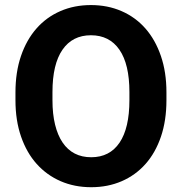

<svg xmlns="http://www.w3.org/2000/svg" viewBox="-20 -741 730 770"><path d="M647.5 -339.4Q647.5 -257.8 625.5 -193.1Q603.5 -128.4 563.7 -83.5Q523.9 -38.6 468.3 -14.4Q412.6 9.8 345.7 9.8Q278.8 9.8 223.1 -14.4Q167.5 -38.6 127.2 -83.5Q86.9 -128.4 64.5 -193.1Q42 -257.8 42 -339.4V-370.6Q42 -451.7 64.2 -516.6Q86.4 -581.5 126.5 -627Q166.5 -672.4 222.2 -696.5Q277.8 -720.7 344.7 -720.7Q411.6 -720.7 467.3 -696.5Q522.9 -672.4 563 -627Q603 -581.5 625.2 -516.6Q647.5 -451.7 647.5 -370.6ZM499 -371.6Q499 -483.4 459 -541.5Q418.9 -599.6 344.7 -599.6Q270.5 -599.6 230.5 -541.5Q190.4 -483.4 190.4 -371.6V-339.4Q190.4 -283.7 200.9 -241Q211.4 -198.2 231.2 -169.2Q251 -140.1 279.8 -125.2Q308.6 -110.4 345.7 -110.4Q419.9 -110.4 459.5 -168.9Q499 -227.5 499 -339.4Z"/></svg>

Font: Millunium
Style: Bold
Weight: 700
Designer: kolcsarzsolt
Foundry: Kolcsar Szilard Zsolt
Version: Version 2.000980; 2016